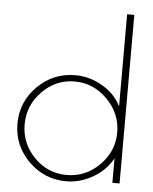

<svg xmlns="http://www.w3.org/2000/svg" viewBox="-54 -795 676 851"><g transform="rotate(5 284.5 -369.5)"><path d="M509 -750V0H477V-109Q447 -54 390 -21.5Q333 11 273 11Q174 11 104.5 -58.5Q35 -128 35 -225Q35 -322 104.5 -391.5Q174 -461 273 -461Q335 -461 392.5 -428Q450 -395 477 -340V-750ZM67 -224.5Q67 -140 127 -78.5Q187 -17 271.5 -17Q356 -17 417.5 -78.5Q479 -140 479 -224Q479 -308 417.5 -370.5Q356 -433 272 -433Q188 -433 127.5 -371Q67 -309 67 -224.5Z"/></g></svg>

Font: Poiret One
Style: Regular
Weight: 400
Designer: Denis Masharov
Foundry: Denis Masharov
Version: Version 1.001